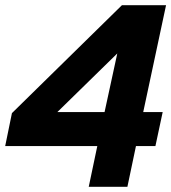

<svg xmlns="http://www.w3.org/2000/svg" viewBox="-27 -720 660 740"><path d="M315 0 348 -157H-7L19 -284L443 -700H613L525 -288H600L572 -157H497L464 0ZM194 -288H376L425 -514Z"/></svg>

Font: Red Hat Mono
Style: Italic
Weight: 400
Italic angle: -12°
Monospace: yes
Designer: Pentagram, MCKL
Foundry: MCKL
Version: Version 1.030